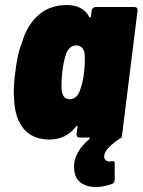

<svg xmlns="http://www.w3.org/2000/svg" viewBox="-20 -548 568 765"><path d="M362 -520H515Q522 -520 525.5 -516Q529 -512 528 -505L467 -15L465 0H464Q395 44 395 75Q395 86 403 91.5Q411 97 422 95Q425 94 430 94Q438 94 437 104V167Q437 181 426 185Q394 197 361 197Q324 197 299.5 178Q275 159 275 116Q275 58 336 6Q338 4 338 2Q338 0 335 0H298Q291 0 287.5 -4Q284 -8 285 -15L289 -43Q289 -46 287 -47Q285 -48 283 -44Q243 8 177 8Q110 8 74 -35.5Q38 -79 36 -157V-163Q35 -168 35 -182Q35 -217 41 -261Q44 -289 50.5 -320.5Q57 -352 63 -367Q65 -369 65.5 -370.5Q66 -372 66 -373Q86 -446 132 -487Q178 -528 246 -528Q311 -528 336 -480Q338 -477 340 -478Q342 -479 342 -482L345 -505Q346 -512 350.5 -516Q355 -520 362 -520ZM315 -260Q318 -284 318 -306Q318 -326 317 -336Q310 -367 284 -367Q257 -367 244 -335Q233 -305 228 -260Q225 -233 225 -210Q225 -194 226 -186Q231 -153 257 -153Q286 -153 298 -186Q311 -221 315 -260Z"/></svg>

Font: Barlow Semi Condensed Black
Style: Italic
Weight: 900
Width: 4
Italic angle: -7°
Designer: Jeremy Tribby
Foundry: Tribby Type
Version: Version 1.408